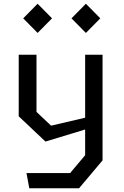

<svg xmlns="http://www.w3.org/2000/svg" viewBox="-20 -806 660 1026"><path d="M181 -630 258 -708 181 -786 104 -708ZM439 -630 516 -708 439 -786 362 -708ZM223 -49.5 435 -114V23.5L354.5 119H121.5L136.5 200H402.5L528 51V-513.5H435V-177L253 -134.5L175 -208V-513.5H80V-184.5Z"/></svg>

Font: FontWithASyntaxHighlighterNightOwl
Style: Regular
Weight: 400
Designer: Riley Cran & the Lettermatic Team
Foundry: Lettermatic
Version: Version 1.000 (FontWithASyntaxHighlighterNightOwl)